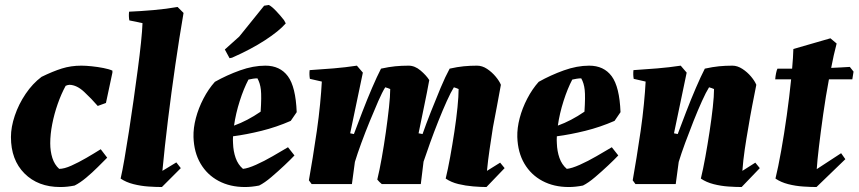

<svg xmlns="http://www.w3.org/2000/svg" viewBox="-20 -740 3452 772"><path d="M222 12Q133 12 78.5 -42.5Q24 -97 24 -189Q24 -229 39.5 -275Q55 -321 83 -362.5Q111 -404 147 -431Q192 -453 228.5 -464.5Q265 -476 307 -476Q325 -476 349 -473.5Q373 -471 396 -466.5Q419 -462 432 -456V-448L406 -326L373 -314Q348 -343 318.5 -370.5Q289 -398 260 -399Q253 -399 244 -395Q226 -362 212 -322Q198 -282 190 -241Q182 -200 182 -164Q182 -132 190.5 -105Q199 -78 218 -61Q238 -61 267 -74Q296 -87 327 -105Q358 -123 385 -140L411 -106Q395 -90 373 -68Q351 -46 326.5 -25.5Q302 -5 280 6Q265 9 251 10.5Q237 12 222 12Z M631 12Q607 12 577 10Q547 8 517 0.5Q487 -7 465 -22Q472 -52 480.5 -101.5Q489 -151 498.5 -212Q508 -273 517 -337Q526 -401 534 -461Q542 -521 547 -569.5Q552 -618 553 -647L500 -658Q497 -675 499 -693Q546 -695 597.5 -699.5Q649 -704 694 -712L718 -688Q701 -589 685 -479Q669 -369 655.5 -259Q642 -149 633 -53L689 -87L707 -64Z M965 12Q905 12 859 -12.5Q813 -37 786.5 -82Q760 -127 758 -189Q757 -225 767.5 -265Q778 -305 798 -343.5Q818 -382 844 -411Q892 -438 945 -457Q998 -476 1047 -476Q1106 -476 1137.5 -433.5Q1169 -391 1173 -289L1149 -254Q1092 -229 1031.5 -214Q971 -199 917 -192Q916 -177 917 -164Q918 -132 927.5 -105Q937 -78 957 -61Q977 -63 1009.5 -77.5Q1042 -92 1076.5 -112Q1111 -132 1138 -148L1164 -115Q1149 -99 1123.5 -75Q1098 -51 1071 -28Q1044 -5 1022 6Q1007 9 992.5 10.5Q978 12 965 12ZM979 -420Q960 -384 944 -334Q928 -284 921 -235Q974 -254 1028 -291Q1032 -351 1029 -378.5Q1026 -406 1015 -425Q1007 -425 997 -423.5Q987 -422 979 -420ZM903 -506 884 -541 942 -593 1042 -717 1061 -720Q1073 -714 1090.5 -695.5Q1108 -677 1122 -659L1129 -646Q1102 -615 1046 -578.5Q990 -542 913 -508Z M1936 12Q1913 12 1882.5 9.5Q1852 7 1823 0Q1794 -7 1772 -22Q1781 -59 1790 -108.5Q1799 -158 1807 -210.5Q1815 -263 1819.5 -308.5Q1824 -354 1824 -382Q1815 -386 1805 -389Q1793 -370 1776.5 -333.5Q1760 -297 1742.5 -253Q1725 -209 1709.5 -166Q1694 -123 1683 -90L1672 0H1515Q1505 -8 1497 -18Q1506 -55 1515 -105.5Q1524 -156 1531.5 -209Q1539 -262 1544 -308Q1549 -354 1549 -382Q1540 -386 1529 -389Q1517 -370 1501 -333.5Q1485 -297 1467 -253Q1449 -209 1433 -165.5Q1417 -122 1407 -89L1395 0H1233L1222 -15Q1229 -55 1237.5 -106.5Q1246 -158 1254 -214Q1262 -270 1267 -321.5Q1272 -373 1274 -412L1226 -423Q1223 -440 1225 -458Q1272 -461 1320.5 -465Q1369 -469 1415 -476L1439 -448L1388 -204L1403 -201Q1418 -241 1437 -290.5Q1456 -340 1476 -386.5Q1496 -433 1512 -464Q1544 -471 1569 -473.5Q1594 -476 1623 -476Q1648 -476 1671 -456.5Q1694 -437 1706 -418Q1697 -368 1685.5 -313.5Q1674 -259 1663 -204L1679 -201Q1693 -241 1712.5 -290.5Q1732 -340 1751.5 -386.5Q1771 -433 1788 -464Q1819 -471 1844.5 -473.5Q1870 -476 1898 -476Q1919 -476 1938.5 -463Q1958 -450 1973 -432Q1988 -414 1994 -399Q1987 -359 1978.5 -315Q1970 -271 1962 -228Q1955 -183 1948.5 -139Q1942 -95 1938 -53L1991 -86L2009 -64Z M2267 12Q2207 12 2161 -12.5Q2115 -37 2088.5 -82Q2062 -127 2060 -189Q2059 -225 2069.5 -265Q2080 -305 2100 -343.5Q2120 -382 2146 -411Q2194 -438 2247 -457Q2300 -476 2349 -476Q2408 -476 2439.5 -433.5Q2471 -391 2475 -289L2451 -254Q2394 -229 2333.5 -214Q2273 -199 2219 -192Q2218 -177 2219 -164Q2220 -132 2229.5 -105Q2239 -78 2259 -61Q2279 -63 2311.5 -77.5Q2344 -92 2378.5 -112Q2413 -132 2440 -148L2466 -115Q2451 -99 2425.5 -75Q2400 -51 2373 -28Q2346 -5 2324 6Q2309 9 2294.5 10.5Q2280 12 2267 12ZM2281 -420Q2262 -384 2246 -334Q2230 -284 2223 -235Q2276 -254 2330 -291Q2334 -351 2331 -378.5Q2328 -406 2317 -425Q2309 -425 2299 -423.5Q2289 -422 2281 -420Z M2962 12Q2939 12 2909 10Q2879 8 2849.5 0.5Q2820 -7 2798 -22Q2807 -59 2816 -108.5Q2825 -158 2833 -210.5Q2841 -263 2846 -308.5Q2851 -354 2851 -382Q2842 -386 2831 -389Q2819 -370 2802.5 -333.5Q2786 -297 2768.5 -253Q2751 -209 2735 -165.5Q2719 -122 2709 -89L2697 0H2535L2524 -15Q2531 -55 2539.5 -106.5Q2548 -158 2556 -214Q2564 -270 2569 -321.5Q2574 -373 2576 -412L2528 -423Q2525 -440 2527 -458Q2574 -461 2622.5 -465Q2671 -469 2717 -476L2741 -448L2690 -204L2705 -201Q2720 -241 2739 -290.5Q2758 -340 2778 -386.5Q2798 -433 2814 -464Q2846 -471 2871 -473.5Q2896 -476 2925 -476Q2945 -476 2965 -463Q2985 -450 3000 -432Q3015 -414 3021 -399Q3013 -359 3004.5 -315Q2996 -271 2989 -228Q2981 -183 2974.5 -139Q2968 -95 2965 -53L3017 -86L3035 -64Z M3263 12Q3240 12 3209.5 10Q3179 8 3149.5 0.5Q3120 -7 3098 -22Q3109 -67 3121 -134Q3133 -201 3143.5 -276Q3154 -351 3161 -421H3097Q3098 -434 3100.5 -446Q3103 -458 3106 -464Q3118 -464 3133 -464Q3148 -464 3165 -464Q3169 -509 3170 -543L3319 -586L3344 -565Q3338 -543 3332.5 -518Q3327 -493 3322 -467Q3344 -468 3363.5 -469Q3383 -470 3397 -471L3412 -452L3407 -421H3313Q3300 -352 3290 -281Q3280 -210 3273 -151.5Q3266 -93 3264 -60L3362 -124L3379 -100Z"/></svg>

Font: Labrada ExtraBold
Style: Italic
Weight: 800
Italic angle: -7°
Designer: Mercedes Jáuregui
Foundry: Omnibus-Type Team
Version: Version 1.000; ttfautohint (v1.8.4.7-5d5b)